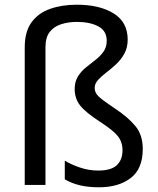

<svg xmlns="http://www.w3.org/2000/svg" viewBox="-20 -785 671 815"><path d="M522 -617Q522 -583 508 -557.5Q494 -532 473 -512.5Q452 -493 431 -477Q410 -461 396 -445.5Q382 -430 382 -412Q382 -399 388.5 -388Q395 -377 414 -362.5Q433 -348 470 -323Q524 -287 555 -249.5Q586 -212 586 -153Q586 -68 534.5 -29Q483 10 400 10Q353 10 317 1Q281 -8 255 -24V-103Q281 -87 319 -74Q357 -61 397 -61Q452 -61 476 -84Q500 -107 500 -147Q500 -183 479.5 -208Q459 -233 406 -267Q343 -308 320 -337.5Q297 -367 297 -407Q297 -438 310.5 -460Q324 -482 344.5 -498.5Q365 -515 385.5 -531Q406 -547 419.5 -566Q433 -585 433 -612Q433 -654 397.5 -673Q362 -692 306 -692Q271 -692 240.5 -682.5Q210 -673 191.5 -650Q173 -627 173 -584V0H85V-584Q85 -651 114 -690.5Q143 -730 193 -747.5Q243 -765 306 -765Q403 -765 462.5 -728Q522 -691 522 -617Z"/></svg>

Font: Noto Sans Tifinagh Azawagh
Style: Regular
Weight: 400
Designer: JamraPatel
Foundry: JamraPatel LLC
Version: Version 2.006; ttfautohint (v1.8.4.7-5d5b)